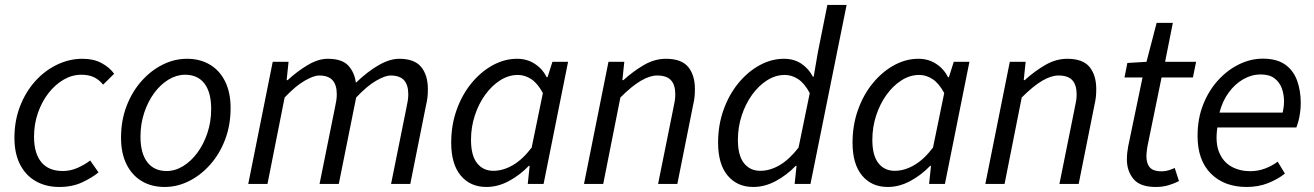

<svg xmlns="http://www.w3.org/2000/svg" viewBox="-20 -732 5228 764"><path d="M215.9 12Q163 12 122.6 -10.9Q82.2 -33.8 59.8 -77.5Q37.4 -121.2 37.4 -183.4Q37.4 -251.4 59.6 -308.7Q81.7 -366 119.7 -408.5Q157.7 -450.9 206.7 -474.5Q255.7 -498.1 308.3 -498.1Q352.5 -498.1 384 -481.1Q415.6 -464.2 434.2 -438.6L390.4 -395.2Q373.6 -415.5 353.2 -425Q332.7 -434.6 303.4 -434.6Q266.9 -434.6 233.1 -415Q199.4 -395.4 172.9 -361.4Q146.4 -327.4 130.9 -282.6Q115.4 -237.9 115.4 -187.9Q115.4 -122.4 144.2 -87Q172.9 -51.5 230.4 -51.5Q261 -51.5 289.9 -64.6Q318.9 -77.8 338.8 -93.4L372 -46Q346.5 -25 307.1 -6.5Q267.7 12 215.9 12Z M635.1 12Q582.7 12 543.7 -11.5Q504.7 -34.9 483.2 -78.8Q461.6 -122.6 461.6 -183.4Q461.6 -252.6 483.6 -309.9Q505.6 -367.3 543.1 -409.4Q580.6 -451.6 627.3 -474.8Q674 -498.1 724.2 -498.1Q776.6 -498.1 815.6 -474.6Q854.6 -451.2 876.1 -407.3Q897.6 -363.5 897.6 -302.7Q897.6 -233.5 875.6 -176.2Q853.7 -118.8 816.1 -76.7Q778.6 -34.5 731.9 -11.3Q685.2 12 635.1 12ZM643 -51.5Q677 -51.5 708.6 -70.9Q740.3 -90.3 765.3 -124.1Q790.4 -158 805.3 -202.7Q820.3 -247.5 820.3 -298.2Q820.3 -364.6 793.5 -399.6Q766.8 -434.6 716.3 -434.6Q682.9 -434.6 650.9 -415.4Q619 -396.2 593.9 -362.3Q568.9 -328.5 553.9 -283.7Q539 -239 539 -187.9Q539 -122.4 565.9 -87Q592.9 -51.5 643 -51.5Z M967.8 0 1065.2 -486.1H1128.2L1120.6 -413.2H1124.6Q1163.4 -448.9 1205 -473.5Q1246.6 -498.1 1283.9 -498.1Q1341.7 -498.1 1366.4 -470.5Q1391.1 -443 1396.1 -402.7Q1442.7 -447.6 1486.9 -472.8Q1531.1 -498.1 1568.4 -498.1Q1629.2 -498.1 1655.9 -465.6Q1682.6 -433.1 1682.6 -376.9Q1682.6 -359.7 1681 -344.8Q1679.3 -329.9 1674.6 -310L1612.6 0H1536.1L1596.6 -300.1Q1600.9 -319.8 1602.7 -331.9Q1604.6 -344 1604.6 -356.8Q1604.6 -394.2 1587.6 -412.9Q1570.6 -431.6 1533.5 -431.6Q1512.8 -431.6 1476.7 -410.8Q1440.6 -390.1 1397.2 -344L1328.1 0H1251.5L1312.1 -300.1Q1316.3 -319.8 1318.2 -331.9Q1320.1 -344 1320.1 -356.8Q1320.1 -394.2 1303.1 -412.9Q1286.1 -431.6 1249.7 -431.6Q1228.7 -431.6 1192.4 -410.8Q1156.1 -390.1 1112.6 -344L1044.3 0Z M1915.4 12Q1851.3 12 1813.3 -33.5Q1775.4 -78.9 1775.4 -164.4Q1775.4 -234.2 1797.1 -294.9Q1818.7 -355.6 1856.2 -401.2Q1893.7 -446.7 1940.6 -472.4Q1987.5 -498.1 2037.6 -498.1Q2077.2 -498.1 2107.9 -478.1Q2138.7 -458.1 2155.5 -424.7H2158.8L2178.2 -486.1H2240.5L2143 0H2080L2087.6 -72.1H2084.3Q2048.8 -35 2004.8 -11.5Q1960.9 12 1915.4 12ZM1943.1 -52.3Q1982.1 -52.3 2021.1 -75.1Q2060.2 -97.9 2095.6 -144.8L2140.2 -361.7Q2119.2 -400.7 2093.9 -417.2Q2068.6 -433.8 2040.7 -433.8Q2004.2 -433.8 1970.6 -412.6Q1937 -391.3 1910.9 -355.2Q1884.8 -319.2 1869.5 -272.8Q1854.2 -226.4 1854.2 -175.6Q1854.2 -113.2 1878.4 -82.7Q1902.5 -52.3 1943.1 -52.3Z M2303.8 0 2401.2 -486.1H2464.2L2456.6 -413.2H2460.6Q2500.1 -448.9 2542.5 -473.5Q2584.9 -498.1 2629.7 -498.1Q2691.7 -498.1 2718.4 -465.6Q2745.2 -433.1 2745.2 -376.9Q2745.2 -359.7 2743.5 -344.8Q2741.8 -329.9 2737.2 -310L2675.2 0H2598.6L2659.1 -300.1Q2663.4 -319.8 2665.3 -331.9Q2667.1 -344 2667.1 -356.8Q2667.1 -394.2 2649.8 -412.9Q2632.5 -431.6 2594.8 -431.6Q2566.2 -431.6 2530.4 -410.8Q2494.6 -390.1 2448.6 -344L2380.3 0Z M2977.4 12Q2913.3 12 2875.3 -33.5Q2837.4 -78.9 2837.4 -164.4Q2837.4 -234.2 2859.1 -294.9Q2880.7 -355.6 2918.2 -401.2Q2955.7 -446.7 3002.6 -472.4Q3049.5 -498.1 3099.6 -498.1Q3139.2 -498.1 3168.5 -478.7Q3197.8 -459.2 3214.5 -426.9H3217.8L3234.1 -522.2L3272.2 -712.4H3348.8L3205 0H3142L3149.6 -72.1H3146.3Q3110.8 -35 3066.8 -11.5Q3022.9 12 2977.4 12ZM3005.1 -52.3Q3044.1 -52.3 3082.8 -75.1Q3121.4 -97.9 3157.6 -144.8L3202.2 -361.7Q3181.2 -400.7 3155.9 -417.2Q3130.6 -433.8 3102.7 -433.8Q3066.2 -433.8 3032.6 -412.6Q2999 -391.3 2972.9 -355.2Q2946.8 -319.2 2931.5 -272.8Q2916.2 -226.4 2916.2 -175.6Q2916.2 -113.2 2940.4 -82.7Q2964.5 -52.3 3005.1 -52.3Z M3512.4 12Q3448.3 12 3410.3 -33.5Q3372.4 -78.9 3372.4 -164.4Q3372.4 -234.2 3394.1 -294.9Q3415.7 -355.6 3453.2 -401.2Q3490.7 -446.7 3537.6 -472.4Q3584.5 -498.1 3634.6 -498.1Q3674.2 -498.1 3704.9 -478.1Q3735.7 -458.1 3752.5 -424.7H3755.8L3775.2 -486.1H3837.5L3740 0H3677L3684.6 -72.1H3681.3Q3645.8 -35 3601.8 -11.5Q3557.9 12 3512.4 12ZM3540.1 -52.3Q3579.1 -52.3 3618.1 -75.1Q3657.2 -97.9 3692.6 -144.8L3737.2 -361.7Q3716.2 -400.7 3690.9 -417.2Q3665.6 -433.8 3637.7 -433.8Q3601.2 -433.8 3567.6 -412.6Q3534 -391.3 3507.9 -355.2Q3481.8 -319.2 3466.5 -272.8Q3451.2 -226.4 3451.2 -175.6Q3451.2 -113.2 3475.4 -82.7Q3499.5 -52.3 3540.1 -52.3Z M3900.8 0 3998.2 -486.1H4061.2L4053.6 -413.2H4057.6Q4097.1 -448.9 4139.5 -473.5Q4181.9 -498.1 4226.7 -498.1Q4288.7 -498.1 4315.4 -465.6Q4342.2 -433.1 4342.2 -376.9Q4342.2 -359.7 4340.5 -344.8Q4338.8 -329.9 4334.2 -310L4272.2 0H4195.6L4256.1 -300.1Q4260.4 -319.8 4262.3 -331.9Q4264.1 -344 4264.1 -356.8Q4264.1 -394.2 4246.8 -412.9Q4229.5 -431.6 4191.8 -431.6Q4163.2 -431.6 4127.4 -410.8Q4091.6 -390.1 4045.6 -344L3977.3 0Z M4578.9 12Q4516.5 12 4490.3 -19.8Q4464.1 -51.6 4464.1 -97.2Q4464.1 -111 4465.4 -123.5Q4466.7 -135.9 4469.3 -149.8L4526.3 -423.8H4454.6L4465.9 -481.4L4542.1 -486L4582.4 -640.9H4646.9L4616.1 -486H4739.5L4726.8 -423.8H4602.1L4545.2 -146.5Q4544.2 -137.5 4543 -128.8Q4541.8 -120.1 4541.8 -110.4Q4541.8 -80.7 4555.7 -65.4Q4569.5 -50.2 4601.8 -50.2Q4617 -50.2 4630.3 -54.4Q4643.7 -58.6 4654.4 -63.7L4671.3 -11.4Q4655.3 -3 4631.6 4.5Q4607.9 12 4578.9 12Z M4940.6 12Q4851.8 12 4798.5 -41.1Q4745.3 -94.1 4745.3 -191.4Q4745.3 -260 4767.8 -316.5Q4790.3 -373 4828 -413.8Q4865.6 -454.6 4911.6 -476.6Q4957.5 -498.6 5004.7 -498.6Q5060 -498.6 5093.1 -475.6Q5126.1 -452.5 5141 -412.4Q5155.9 -372.2 5155.9 -322Q5155.9 -302.3 5153.2 -283.2Q5150.5 -264.1 5146.3 -248.9Q5142 -233.6 5138.4 -224.8H4824Q4815.2 -163.8 4831.4 -125.3Q4847.7 -86.8 4880.6 -68.8Q4913.4 -50.8 4954.9 -50.8Q4986.1 -50.8 5014.1 -61.5Q5042 -72.1 5064.1 -88.7L5092.9 -41.2Q5064 -18.4 5025.5 -3.2Q4987 12 4940.6 12ZM4832.5 -283.9H5083.9Q5086.3 -294.7 5087.8 -305.5Q5089.3 -316.3 5089.3 -328.6Q5089.3 -356.5 5080.5 -380.7Q5071.6 -405 5051.3 -420.4Q5031 -435.8 4996 -435.8Q4960.8 -435.8 4927.7 -417Q4894.6 -398.3 4869.4 -364.1Q4844.3 -329.9 4832.5 -283.9Z"/></svg>

Font: Source Sans Variable
Style: Italic
Weight: 200
Italic angle: -11°
Designer: Paul D. Hunt
Foundry: Adobe Systems Incorporated
Version: Version 3.006;hotconv 1.0.111;makeotfexe 2.5.65597